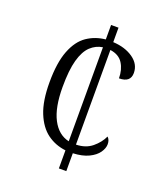

<svg xmlns="http://www.w3.org/2000/svg" viewBox="-132 -806 778 898"><g transform="rotate(20 256.5 -357.0)"><path d="M266 -90Q214 -96 174 -125.5Q134 -155 110.5 -213Q87 -271 87 -363Q87 -462 110.5 -522Q134 -582 174.5 -609.5Q215 -637 266 -642V-714H303V-642Q363 -639 403 -611Q443 -583 443 -539Q443 -492 386 -492Q386 -535 366.5 -566Q347 -597 303 -603V-132Q351 -133 382.5 -159Q414 -185 429 -218Q442 -206 442 -184Q442 -164 427 -142.5Q412 -121 381 -106Q350 -91 303 -89V0H266ZM266 -603Q232 -598 206 -573.5Q180 -549 166 -498.5Q152 -448 152 -364Q152 -262 182 -204.5Q212 -147 266 -135Z"/></g></svg>

Font: Noto Serif Hebrew SemiCondensed Light
Style: Regular
Weight: 300
Width: 4
Designer: Monotype Design Team
Foundry: Monotype Imaging Inc.
Version: Version 2.004; ttfautohint (v1.8.4.7-5d5b)